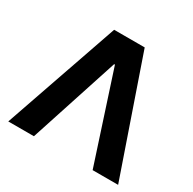

<svg xmlns="http://www.w3.org/2000/svg" viewBox="-156 -866 1030 1026"><g transform="rotate(30 359.0 -353.5)"><path d="M19.5 0 264.6 -707H453.1L697.3 0H540L361.3 -547.9H356.4L177.7 0Z"/></g></svg>

Font: WEMIX Pretendard
Style: Bold
Weight: 700
Designer: Base glyphs from Inter by Rasmus Andersson; Hangeul glyphs from Noto Sans CJK(Source Han Sans) by Jang Soo-young and Kan
Foundry: Kil Hyung-jin
Version: Version 1.000